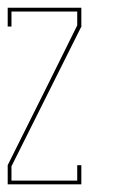

<svg xmlns="http://www.w3.org/2000/svg" viewBox="-20 -859 352 499"><path d="M191.4 -838.9Q189.5 -838.9 185.5 -838.9Q184.6 -838.9 180.7 -838.9Q121.1 -838.9 0 -838.9Q0 -836.9 0 -834Q0 -834 0 -834Q0 -819.3 0 -790Q2.9 -790 9.8 -790Q9.8 -802.7 9.8 -829.1Q67.4 -829.1 180.7 -829.1Q180.7 -817.4 180.7 -793Q121.1 -671.9 0 -429.7Q0 -429.7 0 -429.7Q0 -429.7 0 -429.7Q0 -429.7 0 -429.7Q0 -429.7 0 -429.7Q0 -421.9 0 -410.2Q0 -398.4 0 -381.8Q0 -381.8 0 -381.8Q0 -380.9 0 -379.9Q63.5 -379.9 191.4 -379.9Q191.4 -382.8 191.4 -386.7Q191.4 -386.7 191.4 -386.7Q191.4 -401.4 191.4 -429.7Q187.5 -429.7 180.7 -429.7Q180.7 -417 180.7 -389.6Q124 -389.6 9.8 -389.6Q9.8 -402.3 9.8 -426.8Q70.3 -547.9 191.4 -790Q191.4 -790 191.4 -790Q191.4 -790 192.4 -791Q191.4 -791 191.4 -791Q191.4 -806.6 191.4 -838.9Z"/></svg>

Font: Reach
Style: Line
Weight: 400
Designer: Billy Harris
Version: Reach Line